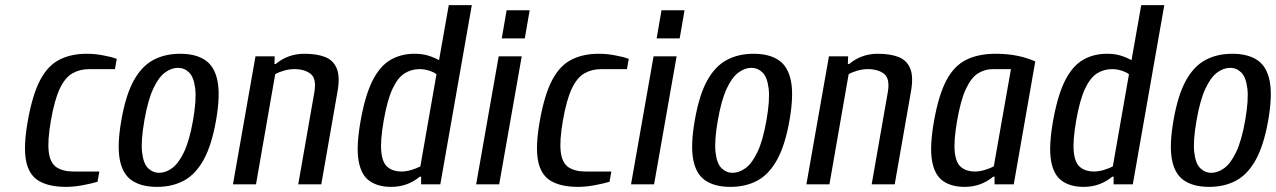

<svg xmlns="http://www.w3.org/2000/svg" viewBox="-20 -720 4984 750"><path d="M238 10Q171 10 131.5 -13.5Q92 -37 81.5 -93.5Q71 -150 89 -250Q107 -350 136.5 -406.5Q166 -463 211.5 -486.5Q257 -510 319 -510Q349 -510 382 -504Q415 -498 436 -490L429 -450H329Q292 -450 263 -433.5Q234 -417 213.5 -373.5Q193 -330 179 -250Q165 -170 170.5 -126.5Q176 -83 201 -66.5Q226 -50 268 -50H368L361 -10Q338 -3 303 3.5Q268 10 238 10Z M593 10Q533 10 496 -14.5Q459 -39 448 -96Q437 -153 454 -250Q471 -348 502 -404.5Q533 -461 578.5 -485.5Q624 -510 684 -510Q744 -510 781 -485.5Q818 -461 829.5 -404.5Q841 -348 824 -250Q807 -153 775.5 -96Q744 -39 698.5 -14.5Q653 10 593 10ZM602 -45Q627 -45 652 -63Q677 -81 698.5 -125.5Q720 -170 734 -250Q748 -330 742.5 -374.5Q737 -419 718.5 -437Q700 -455 675 -455Q650 -455 625 -437Q600 -419 579 -374.5Q558 -330 544 -250Q530 -170 535 -125.5Q540 -81 558.5 -63Q577 -45 602 -45Z M890 0 978 -500H1053L1052 -470H1057Q1105 -510 1169 -510Q1217 -510 1249.5 -497.5Q1282 -485 1295.5 -452.5Q1309 -420 1298 -360L1235 0H1145L1208 -360Q1217 -413 1193.5 -431.5Q1170 -450 1129 -450Q1110 -450 1089 -444Q1068 -438 1055 -430L980 0Z M1508 10Q1456 10 1423 -13.5Q1390 -37 1380.5 -93.5Q1371 -150 1389 -250Q1407 -350 1436 -406.5Q1465 -463 1506 -486.5Q1547 -510 1599 -510Q1629 -510 1652 -503Q1675 -496 1695 -485L1733 -700H1823L1700 0H1625V-30H1620Q1572 10 1508 10ZM1548 -50Q1567 -50 1588 -56.5Q1609 -63 1622 -70L1685 -430Q1675 -438 1656.5 -444Q1638 -450 1619 -450Q1587 -450 1560.5 -433.5Q1534 -417 1513.5 -373.5Q1493 -330 1479 -250Q1465 -170 1469.5 -126.5Q1474 -83 1495 -66.5Q1516 -50 1548 -50Z M1940 -570 1959 -680H2049L2030 -570ZM1840 0 1928 -500H2018L1930 0Z M2238 10Q2171 10 2131.5 -13.5Q2092 -37 2081.5 -93.5Q2071 -150 2089 -250Q2107 -350 2136.5 -406.5Q2166 -463 2211.5 -486.5Q2257 -510 2319 -510Q2349 -510 2382 -504Q2415 -498 2436 -490L2429 -450H2329Q2292 -450 2263 -433.5Q2234 -417 2213.5 -373.5Q2193 -330 2179 -250Q2165 -170 2170.5 -126.5Q2176 -83 2201 -66.5Q2226 -50 2268 -50H2368L2361 -10Q2338 -3 2303 3.5Q2268 10 2238 10Z M2545 -570 2564 -680H2654L2635 -570ZM2445 0 2533 -500H2623L2535 0Z M2833 10Q2773 10 2736 -14.5Q2699 -39 2688 -96Q2677 -153 2694 -250Q2711 -348 2742 -404.5Q2773 -461 2818.5 -485.5Q2864 -510 2924 -510Q2984 -510 3021 -485.5Q3058 -461 3069.5 -404.5Q3081 -348 3064 -250Q3047 -153 3015.5 -96Q2984 -39 2938.5 -14.5Q2893 10 2833 10ZM2842 -45Q2867 -45 2892 -63Q2917 -81 2938.5 -125.5Q2960 -170 2974 -250Q2988 -330 2982.5 -374.5Q2977 -419 2958.5 -437Q2940 -455 2915 -455Q2890 -455 2865 -437Q2840 -419 2819 -374.5Q2798 -330 2784 -250Q2770 -170 2775 -125.5Q2780 -81 2798.5 -63Q2817 -45 2842 -45Z M3130 0 3218 -500H3293L3292 -470H3297Q3345 -510 3409 -510Q3457 -510 3489.5 -497.5Q3522 -485 3535.5 -452.5Q3549 -420 3538 -360L3475 0H3385L3448 -360Q3457 -413 3433.5 -431.5Q3410 -450 3369 -450Q3350 -450 3329 -444Q3308 -438 3295 -430L3220 0Z M3748 10Q3696 10 3663 -13.5Q3630 -37 3620.5 -93.5Q3611 -150 3629 -250Q3647 -350 3677 -406.5Q3707 -463 3754.5 -486.5Q3802 -510 3869 -510Q3914 -510 3952 -502.5Q3990 -495 4024 -480L3940 0H3865V-30H3860Q3812 10 3748 10ZM3788 -50Q3807 -50 3828 -56.5Q3849 -63 3862 -70L3929 -450H3859Q3827 -450 3800.5 -433.5Q3774 -417 3753.5 -373.5Q3733 -330 3719 -250Q3705 -170 3709.5 -126.5Q3714 -83 3735 -66.5Q3756 -50 3788 -50Z M4213 10Q4161 10 4128 -13.5Q4095 -37 4085.5 -93.5Q4076 -150 4094 -250Q4112 -350 4141 -406.5Q4170 -463 4211 -486.5Q4252 -510 4304 -510Q4334 -510 4357 -503Q4380 -496 4400 -485L4438 -700H4528L4405 0H4330V-30H4325Q4277 10 4213 10ZM4253 -50Q4272 -50 4293 -56.5Q4314 -63 4327 -70L4390 -430Q4380 -438 4361.5 -444Q4343 -450 4324 -450Q4292 -450 4265.5 -433.5Q4239 -417 4218.5 -373.5Q4198 -330 4184 -250Q4170 -170 4174.5 -126.5Q4179 -83 4200 -66.5Q4221 -50 4253 -50Z M4703 10Q4643 10 4606 -14.5Q4569 -39 4558 -96Q4547 -153 4564 -250Q4581 -348 4612 -404.5Q4643 -461 4688.5 -485.5Q4734 -510 4794 -510Q4854 -510 4891 -485.5Q4928 -461 4939.5 -404.5Q4951 -348 4934 -250Q4917 -153 4885.5 -96Q4854 -39 4808.5 -14.5Q4763 10 4703 10ZM4712 -45Q4737 -45 4762 -63Q4787 -81 4808.5 -125.5Q4830 -170 4844 -250Q4858 -330 4852.5 -374.5Q4847 -419 4828.5 -437Q4810 -455 4785 -455Q4760 -455 4735 -437Q4710 -419 4689 -374.5Q4668 -330 4654 -250Q4640 -170 4645 -125.5Q4650 -81 4668.5 -63Q4687 -45 4712 -45Z"/></svg>

Font: Cuprum
Style: Italic
Weight: 400
Italic angle: -10°
Designer: Jovanny Lemonad
Foundry: Jovanny Lemonad
Version: Version 3.000